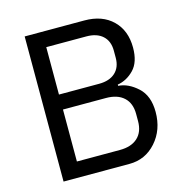

<svg xmlns="http://www.w3.org/2000/svg" viewBox="-104 -795 860 892"><g transform="rotate(-15 326.5 -349.0)"><path d="M93 0V-698H380Q466 -698 516 -649Q566 -600 566 -518Q566 -448 531.5 -412.5Q497 -377 453 -370V-364Q501 -361 545.5 -320.5Q590 -280 590 -202Q590 -116 538.5 -58Q487 0 410 0ZM177 -324V-74H384Q439 -74 469.5 -102Q500 -130 500 -182V-216Q500 -268 469.5 -296Q439 -324 384 -324ZM177 -624V-396H370Q420 -396 448 -421.5Q476 -447 476 -493V-527Q476 -573 448 -598.5Q420 -624 370 -624Z"/></g></svg>

Font: Aneliza
Style: Regular
Weight: 400
Designer: Mike Abbink, Paul van der Laan, Pieter van Rosmalen
Foundry: Bold Monday
Version: Version 3.0